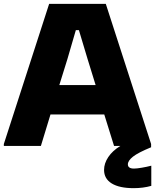

<svg xmlns="http://www.w3.org/2000/svg" viewBox="-24 -760 808 1000"><path d="M672 220Q598 220 558 195.5Q518 171 518 125Q518 91 540 58Q562 25 603 0H570L519 -164H239L189 0H-4V-10L232 -740H527L763 -10V7Q695 35 668.5 56Q642 77 642 96Q642 118 674 118Q688 118 714.5 113.5Q741 109 764 103V208Q722 220 672 220ZM474 -317 432 -453 387 -603H371L327 -452L285 -317Z"/></svg>

Font: Encode Sans Normal
Style: ExtraBold
Weight: 800
Designer: Pablo Impallari, Andres Torresi
Foundry: Pablo Impallari, Andres Torresi
Version: Version 1.000; ttfautohint (v1.00) -l 8 -r 50 -G 200 -x 14 -